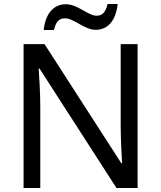

<svg xmlns="http://www.w3.org/2000/svg" viewBox="-20 -933 800 953"><path d="M197 -784H248C257 -823 271 -842 303 -842C347 -842 399 -785 455 -785C518 -785 556 -835 564 -913H514C504 -874 490 -855 459 -855C417 -855 366 -912 307 -912C244 -912 205 -863 197 -784ZM663 0V-714H579V-311C579 -246 584 -155 586 -123H582L201 -714H97V0H180V-399C180 -472 175 -546 172 -593H176L558 0Z"/></svg>

Font: Noto Sans Gujarati UI
Style: Regular
Weight: 400
Designer: Jelle Bosma - Monotype Design Team, Universal Thirst
Foundry: Monotype Imaging Inc.
Version: Version 2.106